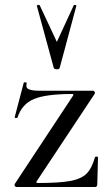

<svg xmlns="http://www.w3.org/2000/svg" viewBox="-20 -750 445 770"><path d="M360.8 0H45.9Q42 0 39.6 -3.9Q37.1 -7.8 39.1 -12.2L272.9 -366.2Q277.3 -373 269 -373Q165 -373 116.5 -353Q67.9 -333 49.8 -277.8Q49.8 -276.9 43.9 -276.9Q38.1 -276.9 39.1 -280.8L75.2 -418Q76.2 -420.9 82 -419.9Q87.9 -418.9 86.9 -417Q85.9 -413.1 85.9 -404.3Q85.9 -386.7 134.8 -386.2H352.1Q356.9 -386.2 359.4 -382.1Q361.8 -377.9 359.9 -374L127 -22.9Q123 -16.1 131.8 -16.1Q217.8 -16.1 261.5 -24.2Q305.2 -32.2 326.7 -53.2Q348.1 -74.2 360.8 -119.1Q361.8 -122.1 367.4 -122.1Q373 -122.1 373 -119.1L370.1 -11.2Q370.1 0 360.8 0ZM195.8 -477.1 127.9 -726.1Q127 -729 132.1 -730Q137.2 -731 139.2 -729L208 -582L275.9 -729Q277.8 -731 282.5 -730Q287.1 -729 286.1 -726.1L219.2 -477.1Q217.3 -472.2 208.3 -472.2Q199.2 -472.2 195.8 -477.1Z"/></svg>

Font: Cormorant-Medium
Style: Regular
Weight: 500
Designer: Christian Thalmann (Catharsis Fonts)
Version: Version 3.000